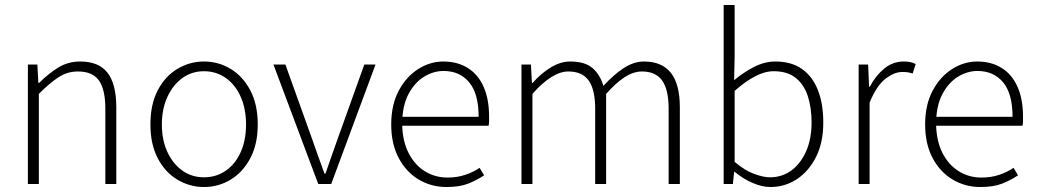

<svg xmlns="http://www.w3.org/2000/svg" viewBox="-20 -739 4166 771"><path d="M92 0V-480H130L134 -406H137Q174 -443 213.5 -467.5Q253 -492 302 -492Q377 -492 412 -446.5Q447 -401 447 -308V0H403V-302Q403 -379 377.5 -415.5Q352 -452 293 -452Q251 -452 216 -429.5Q181 -407 136 -362V0Z M799 12Q742 12 692.5 -17.5Q643 -47 613.5 -103.5Q584 -160 584 -239Q584 -320 613.5 -376.5Q643 -433 692.5 -462.5Q742 -492 799 -492Q857 -492 906 -462.5Q955 -433 985 -376.5Q1015 -320 1015 -239Q1015 -160 985 -103.5Q955 -47 906 -17.5Q857 12 799 12ZM799 -27Q848 -27 886.5 -53.5Q925 -80 946.5 -128Q968 -176 968 -239Q968 -302 946.5 -350.5Q925 -399 886.5 -426Q848 -453 799 -453Q751 -453 713 -426Q675 -399 652.5 -350.5Q630 -302 630 -239Q630 -176 652.5 -128Q675 -80 713 -53.5Q751 -27 799 -27Z M1258 0 1078 -480H1126L1234 -179Q1246 -145 1258.5 -109.5Q1271 -74 1283 -42H1287Q1298 -74 1310.5 -109.5Q1323 -145 1335 -179L1443 -480H1488L1310 0Z M1773 12Q1712 12 1661.5 -18Q1611 -48 1581 -104.5Q1551 -161 1551 -239Q1551 -318 1581 -374.5Q1611 -431 1659 -461.5Q1707 -492 1760 -492Q1817 -492 1858.5 -466Q1900 -440 1922 -390.5Q1944 -341 1944 -270Q1944 -261 1944 -252Q1944 -243 1942 -234H1579V-270H1902Q1902 -363 1864 -408.5Q1826 -454 1761 -454Q1721 -454 1683 -431Q1645 -408 1620 -360.5Q1595 -313 1595 -241Q1596 -174 1620 -126Q1644 -78 1685 -52Q1726 -26 1777 -26Q1816 -26 1848.5 -37Q1881 -48 1906 -65L1924 -35Q1896 -16 1861 -2Q1826 12 1773 12Z M2074 0V-480H2112L2116 -406H2119Q2151 -443 2190.5 -467.5Q2230 -492 2270 -492Q2329 -492 2359.5 -465.5Q2390 -439 2403 -394Q2444 -439 2484.5 -465.5Q2525 -492 2566 -492Q2638 -492 2674 -446.5Q2710 -401 2710 -308V0H2665V-302Q2665 -379 2639 -415.5Q2613 -452 2558 -452Q2524 -452 2489 -429.5Q2454 -407 2414 -362V0H2370V-302Q2370 -379 2344 -415.5Q2318 -452 2262 -452Q2198 -452 2118 -362V0Z M3074 12Q3040 12 3002 -4.5Q2964 -21 2930 -49H2928L2923 0H2886V-719H2930V-511L2928 -417Q2965 -448 3007.5 -470Q3050 -492 3093 -492Q3158 -492 3200.5 -462Q3243 -432 3264.5 -377Q3286 -322 3286 -247Q3286 -166 3256.5 -108Q3227 -50 3179 -19Q3131 12 3074 12ZM3072 -27Q3121 -27 3158.5 -55Q3196 -83 3217.5 -132.5Q3239 -182 3239 -247Q3239 -306 3224 -352.5Q3209 -399 3175.5 -426Q3142 -453 3087 -453Q3051 -453 3012 -432.5Q2973 -412 2930 -374V-89Q2970 -55 3007.5 -41Q3045 -27 3072 -27Z M3428 0V-480H3466L3470 -391H3473Q3496 -435 3530.5 -463.5Q3565 -492 3609 -492Q3622 -492 3633.5 -490Q3645 -488 3657 -482L3645 -444Q3635 -447 3626.5 -448.5Q3618 -450 3603 -450Q3571 -450 3535.5 -422.5Q3500 -395 3472 -327V0Z M3917 12Q3856 12 3805.5 -18Q3755 -48 3725 -104.5Q3695 -161 3695 -239Q3695 -318 3725 -374.5Q3755 -431 3803 -461.5Q3851 -492 3904 -492Q3961 -492 4002.5 -466Q4044 -440 4066 -390.5Q4088 -341 4088 -270Q4088 -261 4088 -252Q4088 -243 4086 -234H3723V-270H4046Q4046 -363 4008 -408.5Q3970 -454 3905 -454Q3865 -454 3827 -431Q3789 -408 3764 -360.5Q3739 -313 3739 -241Q3740 -174 3764 -126Q3788 -78 3829 -52Q3870 -26 3921 -26Q3960 -26 3992.5 -37Q4025 -48 4050 -65L4068 -35Q4040 -16 4005 -2Q3970 12 3917 12Z"/></svg>

Font: Mada Light
Style: Regular
Weight: 300
Designer: Khaled Hosny
Version: Version 1.5